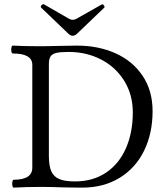

<svg xmlns="http://www.w3.org/2000/svg" viewBox="-20 -881 785 905"><path d="M44.4 -33.7Q132.3 -33.7 132.3 -90.8V-575.2Q132.3 -628.9 40 -628.9Q35.6 -628.9 33.7 -638.2Q31.7 -647.5 33.7 -656.7Q35.6 -666 40 -666Q92.8 -663.1 171.4 -663.1Q192.9 -663.1 214.4 -663.6Q235.8 -664.1 257.3 -664.6Q300.8 -666 343.3 -666Q443.4 -666 524.2 -629.9Q605 -593.8 652.1 -523.9Q699.2 -454.1 699.2 -356.9Q699.2 -252.9 659.4 -171.1Q619.6 -89.4 544.2 -43Q468.8 3.4 366.7 3.4Q342.3 3.4 317.9 2.9Q293.5 2.4 269 2Q244.6 1 220.2 0.5Q195.8 0 171.4 0Q104 0 44.4 3.4Q40 3.4 38.3 -5.9Q36.6 -15.1 38.3 -24.4Q40 -33.7 44.4 -33.7ZM606 -351.1Q606 -434.1 566.2 -499Q526.4 -564 457.3 -600.1Q388.2 -636.2 303.2 -636.2Q265.1 -636.2 245.6 -631.6Q226.1 -627 218.3 -615Q210.4 -603 210.4 -579.6V-145.5Q210.4 -99.1 221.9 -73.5Q233.4 -47.9 259.5 -36.9Q285.6 -25.9 333 -25.9Q418.5 -25.9 480 -67.4Q541.5 -108.9 573.7 -182.6Q606 -256.3 606 -351.1ZM301.3 -723.1 174.3 -844.7Q169.4 -850.1 176.3 -856.9Q179.7 -860.4 182.4 -861.1Q185.1 -861.8 188.5 -859.9L306.2 -792Q314.5 -787.6 322.8 -787.6Q331.5 -787.6 339.4 -792L459.5 -859.9H460Q461.9 -861.3 464.1 -860.6Q466.3 -859.9 469.2 -856Q472.2 -852.5 472.7 -849.6Q473.1 -846.7 471.2 -844.7L344.2 -723.1Q333.5 -712.4 322.8 -712.4Q312 -712.4 301.3 -723.1Z"/></svg>

Font: Junicode Two Beta VF
Style: Regular
Weight: 400
Designer: Peter S. Baker
Foundry: Briery Creek Software
Version: Version 1.031 beta; ttfautohint (v1.8.1.43-b0c9)